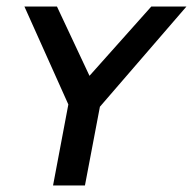

<svg xmlns="http://www.w3.org/2000/svg" viewBox="-20 -570 593 590"><path d="M190 -249 143 0H241L287 -242L553 -550H445L255 -337L155 -550H55Z"/></svg>

Font: Cambay Devanagari
Style: Bold Italic
Weight: 700
Designer: Pooja Saxena
Foundry: Pooja Saxena
Version: Version 1.005;PS 001.005;hotconv 1.0.70;makeotf.lib2.5.58329